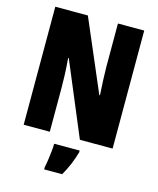

<svg xmlns="http://www.w3.org/2000/svg" viewBox="-134 -807 925 1122"><g transform="rotate(15 328.0 -246.5)"><path d="M597 0H399L213 -444H209Q214 -385 215.5 -339.5Q217 -294 217 -263V0H59V-714H256L441 -282H445Q442 -336 440 -379.5Q438 -423 438 -455V-714H597ZM414 72Q391 152 351 221H242V207Q246 190 250 163Q254 136 257 108.5Q260 81 260 61H414Z"/></g></svg>

Font: Noto Sans Gurmukhi UI ExtraCondensed Black
Style: Regular
Weight: 900
Width: 2
Designer: Jelle Bosma - Monotype Design Team
Foundry: Monotype Imaging Inc.
Version: Version 2.004; ttfautohint (v1.8.4.7-5d5b)